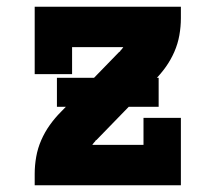

<svg xmlns="http://www.w3.org/2000/svg" viewBox="-20 -550 640 570"><path d="M83 0V-34Q83 -59 87.5 -84.5Q92 -110 102.5 -134Q113 -158 128 -179Q143 -200 161 -218L334 -396Q335 -396 336 -397Q337 -398 337 -399Q340 -402 342 -404.5Q344 -407 346 -410H194V-330H83V-530H517V-496Q517 -471 512.5 -445.5Q508 -420 497.5 -396Q487 -372 472 -351Q457 -330 439 -312L266 -134Q265 -134 264 -133Q263 -132 263 -131Q260 -128 258 -125.5Q256 -123 254 -120H406V-200H517V0ZM149 -233V-319H451V-233Z"/></svg>

Font: Iosevka Curly Slab HvEx
Style: Regular
Weight: 900
Width: 7
Monospace: yes
Designer: Belleve Invis
Foundry: Belleve Invis
Version: Version 11.1.0; ttfautohint (v1.8.3)